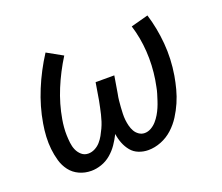

<svg xmlns="http://www.w3.org/2000/svg" viewBox="-95 -666 939 811"><g transform="rotate(-20 375.0 -260.0)"><path d="M189 8Q160 8 135 -3.5Q110 -15 94 -36Q78 -57 70.5 -83Q63 -109 60 -136.5Q57 -164 58.5 -192.5Q60 -221 65 -250Q77 -322 106 -392.5Q135 -463 177 -528L247 -489Q210 -430 184 -367Q158 -304 147 -239Q144 -222 142.5 -204Q141 -186 141.5 -169Q142 -152 144 -134.5Q146 -117 152.5 -102Q159 -87 171.5 -76Q184 -65 202 -65Q217 -65 231.5 -72.5Q246 -80 256.5 -92Q267 -104 274.5 -117.5Q282 -131 288.5 -145Q295 -159 299.5 -173Q304 -187 307.5 -201.5Q311 -216 314 -230.5Q317 -245 320 -260L333 -338H417L404 -260Q401 -246 399.5 -231.5Q398 -217 397 -202.5Q396 -188 395.5 -173.5Q395 -159 396.5 -145Q398 -131 401.5 -117.5Q405 -104 411.5 -92.5Q418 -81 429.5 -73Q441 -65 455 -65Q470 -65 484 -73Q498 -81 508.5 -93Q519 -105 527 -118.5Q535 -132 541 -146Q547 -160 551.5 -174Q556 -188 560.5 -202.5Q565 -217 567.5 -231.5Q570 -246 573 -261Q583 -324 579 -386.5Q575 -449 557 -507L635 -528Q655 -463 661 -392.5Q667 -322 655 -250Q650 -221 642.5 -192.5Q635 -164 623 -136.5Q611 -109 594.5 -83Q578 -57 555 -36Q532 -15 503 -3.5Q474 8 445 8Q423 8 402.5 0Q382 -8 368.5 -24.5Q355 -41 347 -61.5Q339 -82 336 -104Q325 -82 311 -61.5Q297 -41 277.5 -24.5Q258 -8 234.5 0Q211 8 189 8Z"/></g></svg>

Font: Iosevka Plex Etoile
Style: Italic
Weight: 400
Italic angle: -9°
Designer: Belleve Invis
Foundry: Belleve Invis
Version: Version 25.1.1; ttfautohint (v1.8.4)